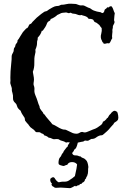

<svg xmlns="http://www.w3.org/2000/svg" viewBox="-20 -765 672 1030"><path d="M335 -698.2 315.4 -696.3Q309.6 -696.3 297.9 -689.5L287.1 -684.6Q283.2 -679.7 271.5 -672.4Q259.8 -665 252 -663.1Q251 -655.3 245.1 -652.8Q239.3 -650.4 235.8 -646Q232.4 -641.6 231.4 -637.7Q230.5 -633.8 228 -629.4Q225.6 -625 222.7 -619.6Q219.7 -614.3 216.3 -610.4Q212.9 -606.4 210.9 -602.5Q209 -598.6 204.1 -599.6Q199.2 -580.1 182.6 -563.5Q181.6 -559.6 182.1 -556.2Q182.6 -552.7 180.7 -548.8Q178.7 -544.9 178.7 -536.1Q178.7 -527.3 177.2 -520Q175.8 -512.7 173.8 -508.3Q171.9 -503.9 170.4 -500Q168.9 -496.1 170.4 -492.7Q171.9 -489.3 167.5 -471.7Q163.1 -454.1 164.1 -428.2Q165 -402.3 156.2 -379.9Q164.1 -342.8 161.6 -330.1Q159.2 -317.4 160.2 -309.6Q166 -295.9 164.6 -282.7Q163.1 -269.5 170.4 -252.4Q177.7 -235.4 181.2 -223.6Q184.6 -211.9 186.5 -207Q188.5 -202.1 190.4 -198.2Q192.4 -194.3 192.4 -190.9Q192.4 -187.5 194.8 -182.6Q197.3 -177.7 201.7 -172.4Q206.1 -167 210 -162.1Q213.9 -152.3 215.8 -152.3Q217.8 -152.3 219.2 -149.9Q220.7 -147.5 228 -137.7Q235.4 -127.9 244.1 -118.7Q252.9 -109.4 260.7 -98.6Q273.4 -93.8 286.6 -85.4Q299.8 -77.1 310.1 -73.2Q320.3 -69.3 324.2 -69.8Q328.1 -70.3 334 -68.4Q339.8 -66.4 350.6 -60.5Q361.3 -54.7 371.1 -50.8Q393.6 -43.9 405.3 -51.8Q417 -59.6 425.8 -56.2Q434.6 -52.7 445.3 -56.6Q456.1 -60.5 463.9 -64Q471.7 -67.4 477.5 -69.8Q483.4 -72.3 488.3 -73.7Q493.2 -75.2 503.4 -81.5Q513.7 -87.9 522 -94.7Q530.3 -101.6 532.2 -112.3Q539.1 -114.3 542 -117.7Q544.9 -121.1 549.8 -125Q553.7 -131.8 555.2 -131.8Q556.6 -131.8 558.1 -133.3Q559.6 -134.8 562 -140.1Q564.5 -145.5 566.4 -147.5L574.2 -155.3Q576.2 -160.2 585.4 -167Q594.7 -173.8 602.5 -168L608.4 -165Q611.3 -160.2 613.8 -146Q616.2 -131.8 613.3 -124Q610.4 -116.2 591.8 -105.5Q590.8 -99.6 584 -93.8L574.2 -83Q568.4 -75.2 563.5 -70.3L554.7 -61.5Q550.8 -57.6 546.4 -54.2Q542 -50.8 538.1 -46.9Q534.2 -43 530.8 -41Q527.3 -39.1 522.5 -39.1Q517.6 -39.1 510.3 -36.1Q502.9 -33.2 494.1 -26.4Q485.4 -19.5 469.7 -19.5L452.1 -9.8Q447.3 -10.7 442.9 -10.3Q438.5 -9.8 436.5 -11.7Q426.8 -4.9 424.8 -5.4Q422.9 -5.9 418 -4.4Q413.1 -2.9 397.5 0Q393.6 16.6 389.6 25.4Q385.7 34.2 377 39.1Q377 45.9 373 48.3Q369.1 50.8 367.2 57.6Q372.1 68.4 381.3 68.4Q390.6 68.4 398.4 70.3Q405.3 74.2 406.7 73.7Q408.2 73.2 410.2 73.2L418.9 80.1Q426.8 84 429.7 84.5Q432.6 85 441.9 94.2Q451.2 103.5 454.1 130.9Q452.1 140.6 452.6 152.3Q453.1 164.1 447.3 179.7Q442.4 184.6 442.4 188.5Q442.4 192.4 438.5 195.3Q434.6 198.2 435.1 201.2Q435.5 204.1 431.6 208.5Q427.7 212.9 423.3 214.4Q418.9 215.8 417 221.7Q407.2 220.7 405.3 228.5Q397.5 227.5 392.1 232.4Q386.7 237.3 382.8 231.4Q377.9 233.4 368.7 239.3Q359.4 245.1 351.6 244.1L304.7 241.2Q299.8 241.2 288.6 242.2Q277.3 243.2 272.5 241.2Q268.6 236.3 266.6 236.8Q264.6 237.3 259.3 231Q253.9 224.6 258.8 219.7Q247.1 210 250 194.3Q264.6 179.7 272.5 189.5Q283.2 208 294.9 212.9Q302.7 211.9 308.1 210.4Q313.5 209 328.1 209.5Q342.8 210 358.4 197.3Q366.2 193.4 381.8 179.7Q392.6 132.8 393.6 117.2Q384.8 104.5 366.2 104.5Q347.7 104.5 340.8 119.1Q333 120.1 327.6 123.5Q322.3 127 315.4 124.5Q308.6 122.1 303.7 121.1Q298.8 120.1 294.9 115.2Q293 110.4 294.4 99.6Q295.9 88.9 298.3 84.5Q300.8 80.1 302.7 78.1Q304.7 76.2 306.6 73.7Q308.6 71.3 309.1 68.4Q309.6 65.4 311.5 63Q313.5 60.5 314.9 58.1Q316.4 55.7 318.4 53.7Q320.3 51.8 320.8 48.8Q321.3 45.9 327.6 38.6Q334 31.2 336.9 26.4Q344.7 20.5 343.8 18.1Q342.8 15.6 347.2 9.8Q351.6 3.9 354.5 -1Q349.6 -2 344.7 -2Q339.8 -2 335 0Q332 -1 330.1 -2.4Q328.1 -3.9 324.2 -5.9Q320.3 -7.8 314.9 -8.8Q309.6 -9.8 305.2 -11.7Q300.8 -13.7 298.3 -15.6Q295.9 -17.6 292.5 -18.6Q289.1 -19.5 282.2 -19Q275.4 -18.6 270.5 -18.1Q265.6 -17.6 257.3 -22Q249 -26.4 241.2 -26.4Q232.4 -35.2 216.8 -39.1Q214.8 -45.9 207.5 -47.9Q200.2 -49.8 195.3 -54.7Q190.4 -56.6 181.6 -55.7Q172.9 -54.7 168.9 -60.5Q164.1 -68.4 152.8 -75.2Q141.6 -82 135.7 -91.8Q129.9 -101.6 126 -103.5Q121.1 -110.4 114.3 -118.2Q115.2 -123 113.3 -124.5Q111.3 -126 113.3 -130.9Q93.8 -158.2 90.8 -170.9Q74.2 -183.6 71.8 -194.8Q69.3 -206.1 62.5 -211.9Q48.8 -223.6 49.8 -238.8Q50.8 -253.9 46.9 -266.1Q43 -278.3 43.5 -281.7Q43.9 -285.2 43.5 -290Q43 -294.9 38.6 -307.1Q34.2 -319.3 35.2 -322.8Q36.1 -326.2 36.1 -332Q36.1 -337.9 35.6 -348.6Q35.2 -359.4 36.6 -382.8Q38.1 -406.2 40.5 -427.2Q43 -448.2 42.5 -459Q42 -469.7 47.9 -479Q53.7 -488.3 53.7 -495.1Q53.7 -502 55.7 -506.8Q62.5 -515.6 62.5 -519.5Q61.5 -524.4 67.9 -531.7Q74.2 -539.1 73.7 -542.5Q73.2 -545.9 74.2 -548.8Q82 -557.6 83.5 -561.5Q85 -565.4 90.3 -572.8Q95.7 -580.1 98.6 -585.9Q101.6 -591.8 106.4 -596.7Q111.3 -601.6 116.2 -607.4Q121.1 -613.3 123 -613.3Q128.9 -613.3 136.7 -632.8Q138.7 -634.8 142.6 -636.2Q146.5 -637.7 149.4 -640.6Q153.3 -647.5 159.2 -652.3Q165 -657.2 170.4 -663.6Q175.8 -669.9 185.5 -677.2Q195.3 -684.6 197.3 -687Q199.2 -689.5 203.6 -691.9Q208 -694.3 210 -696.3Q211.9 -698.2 216.8 -701.2Q221.7 -704.1 225.1 -704.1Q228.5 -704.1 234.4 -708Q240.2 -711.9 243.2 -714.4Q246.1 -716.8 260.7 -724.6Q275.4 -732.4 282.2 -732.4Q289.1 -732.4 293.5 -733.4Q297.9 -734.4 300.3 -735.8Q302.7 -737.3 306.6 -738.8Q310.5 -740.2 315.4 -739.7Q320.3 -739.3 335.4 -742.7Q350.6 -746.1 361.3 -745.1Q372.1 -744.1 378.9 -744.1Q385.7 -744.1 390.6 -742.7Q395.5 -741.2 399.4 -739.3Q403.3 -737.3 409.2 -736.3Q415 -735.4 421.9 -736.3Q429.7 -737.3 448.2 -726.6Q453.1 -723.6 458 -722.7Q462.9 -721.7 471.7 -714.8Q480.5 -708 500 -703.1L520.5 -699.2Q523.4 -698.2 525.4 -695.8Q527.3 -693.4 533.2 -696.3Q539.1 -699.2 541 -711.9Q543.9 -715.8 548.3 -718.3Q552.7 -720.7 554.7 -725.6Q563.5 -723.6 566.4 -728Q569.3 -732.4 578.1 -731.4Q585 -723.6 587.9 -713.4Q590.8 -703.1 595.7 -694.3Q594.7 -690.4 594.7 -687Q594.7 -683.6 593.8 -680.7L591.8 -656.2Q596.7 -646.5 592.3 -638.7Q587.9 -630.9 586.4 -627Q585 -623 585.4 -620.1Q585.9 -617.2 584 -610.4Q582 -603.5 583 -600.1Q584 -596.7 582 -583Q580.1 -569.3 582 -559.6Q577.1 -552.7 574.2 -544.9Q571.3 -537.1 565.4 -532.2Q553.7 -534.2 551.3 -532.2Q548.8 -530.3 537.1 -530.3Q534.2 -533.2 534.2 -535.2Q534.2 -537.1 529.3 -539.1Q528.3 -544.9 525.4 -549.3Q522.5 -553.7 521 -563Q519.5 -572.3 523.4 -585.4Q527.3 -598.6 525.4 -614.3Q517.6 -623 515.6 -627Q513.7 -630.9 509.3 -633.8Q504.9 -636.7 502 -639.6Q499 -642.6 494.1 -644.5Q485.4 -646.5 482.4 -655.3Q479.5 -664.1 455.1 -664.1Q449.2 -676.8 425.8 -681.6Q422.9 -681.6 418.9 -684.6Q406.2 -681.6 395.5 -686.5Q384.8 -691.4 376.5 -691.4Q368.2 -691.4 363.3 -694.8Q358.4 -698.2 355.5 -696.3Q352.5 -694.3 348.6 -694.3Z"/></svg>

Font: Mountains of Christmas
Style: Bold
Weight: 700
Designer: Crystal Kluge
Foundry: Font Diner, Inc DBA Tart Workshop
Version: Version 1.002